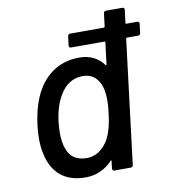

<svg xmlns="http://www.w3.org/2000/svg" viewBox="-80 -769 747 846"><g transform="rotate(-10 293.5 -346.0)"><path d="M587 -618 582 -577Q580 -567 571 -567H522Q519 -567 517 -563L449 -10Q449 -6 446 -3Q443 0 438 0H365Q356 0 356 -10L360 -43Q361 -45 359.5 -46Q358 -47 356 -45Q332 -19 301 -5.5Q270 8 236 8Q166 8 124 -27.5Q82 -63 69 -128Q62 -157 62 -196Q62 -228 66 -256Q75 -327 97 -377Q125 -443 176.5 -480Q228 -517 300 -517Q334 -517 361.5 -503.5Q389 -490 407 -465Q409 -463 410.5 -464Q412 -465 412 -467L424 -563Q424 -567 421 -567H270Q266 -567 263.5 -570Q261 -573 262 -577L267 -618Q269 -628 278 -628H428Q431 -628 433 -632L440 -690Q440 -694 443 -697Q446 -700 451 -700H524Q529 -700 531.5 -697Q534 -694 533 -690L526 -632Q525 -631 526 -629.5Q527 -628 529 -628H579Q583 -628 585.5 -625Q588 -622 587 -618ZM384 -255Q388 -283 388 -312Q388 -355 376 -383Q353 -434 300 -434Q243 -434 207 -386Q170 -336 160 -254Q157 -227 157 -205Q157 -160 169 -130Q179 -103 201 -89Q223 -75 255 -75Q310 -75 347 -129Q375 -172 384 -255Z"/></g></svg>

Font: Barlow Medium
Style: Italic
Weight: 500
Italic angle: -7°
Designer: Jeremy Tribby
Foundry: Tribby Type
Version: Version 1.408